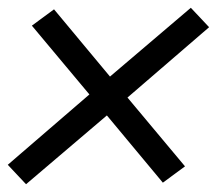

<svg xmlns="http://www.w3.org/2000/svg" viewBox="-29 -587 558 494"><path d="M38 -113 -9 -163 201 -344 53 -521 110 -563 254 -390 462 -567 509 -517 299 -336 447 -159 390 -117 246 -290Z"/></svg>

Font: Iosevka Term Curly Oblique
Style: Regular
Weight: 400
Italic angle: -9°
Designer: Belleve Invis
Foundry: Belleve Invis
Version: Version 32.3.0